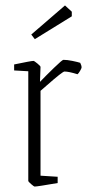

<svg xmlns="http://www.w3.org/2000/svg" viewBox="-20 -676 331 706"><path d="M84 -11V-414L32 -417V-439Q94 -452 103 -452Q106 -452 117.5 -442.5Q129 -433 129 -430L127 -375Q149 -398 179 -427Q209 -456 213 -456Q227 -456 246.5 -452Q266 -448 275 -445Q280 -435 280 -428Q280 -425 274.5 -415.5Q269 -406 265 -403Q233 -413 217 -413Q210 -413 152 -362L129 -342V-30L192 -26V-3Q117 10 107 10Q105 10 94.5 1Q84 -8 84 -11ZM95 -549 219 -656 244 -633V-616L108 -532Z"/></svg>

Font: Grenze ExtraLight
Style: Regular
Weight: 275
Designer: Renata Polastri
Foundry: Omnibus-Type
Version: Version 1.002; ttfautohint (v1.8)